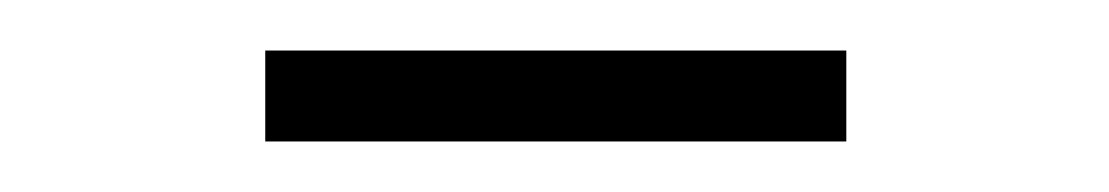

<svg xmlns="http://www.w3.org/2000/svg" viewBox="-20 -540 439 76"><path d="M315 -484V-520H85V-484Z"/></svg>

Font: Josefin Slab Medium
Style: Regular
Weight: 500
Designer: Santiago Orozco
Foundry: Typemade
Version: Version 2.000